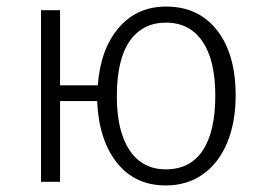

<svg xmlns="http://www.w3.org/2000/svg" viewBox="-20 -554 802 585"><path d="M698 -263Q698 -182 672.5 -120Q647 -58 599 -23.5Q551 11 485 11Q391 11 336 -58.5Q281 -128 276 -246H163V0H105V-523H163V-294H278Q286 -404 341.5 -469Q397 -534 486 -534Q585 -534 641.5 -461.5Q698 -389 698 -263ZM636 -263Q636 -370 597 -427.5Q558 -485 486 -485Q414 -485 375 -428.5Q336 -372 336 -261Q336 -154 375 -96Q414 -38 485 -38Q560 -38 598 -96Q636 -154 636 -263Z"/></svg>

Font: Fira Sans Light
Style: Regular
Weight: 300
Designer: bBox Type GmbH & Carrois Corporate GbR & Edenspiekermann AG
Foundry: bBox Type GmbH & Carrois Corporate GbR & Edenspiekermann AG
Version: Version 4.301